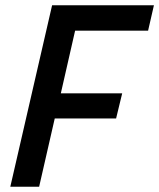

<svg xmlns="http://www.w3.org/2000/svg" viewBox="-20 -706 602 726"><path d="M128 0H19L177 -686H562L540 -590H264L210 -353H442L419 -258H187Z"/></svg>

Font: Storia Sans SemiBold
Style: Italic
Weight: 600
Italic angle: -13°
Designer: Campivisivi
Foundry: Accademia di Belle Arti di Urbino and students of MA course of Visual design
Version: Version 60.001;May 25, 2020;FontCreator 12.0.0.2522 64-bit